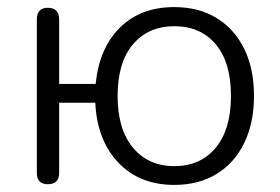

<svg xmlns="http://www.w3.org/2000/svg" viewBox="-20 -514 790 542"><path d="M472 8Q374 8 314 -55Q254 -118 249 -224H147V-26Q147 6 115 6Q84 6 84 -26V-459Q84 -492 115 -492Q147 -492 147 -459V-277H250Q260 -378 318.5 -436Q377 -494 472 -494Q541 -494 591.5 -463Q642 -432 669.5 -376Q697 -320 697 -243Q697 -167 669.5 -110.5Q642 -54 591.5 -23Q541 8 472 8ZM472 -45Q546 -45 589 -97Q632 -149 632 -243Q632 -338 589 -389Q546 -440 472 -440Q399 -440 355.5 -389Q312 -338 312 -243Q312 -149 355.5 -97Q399 -45 472 -45Z"/></svg>

Font: Chiron GoRound TC L
Style: Regular
Weight: 300
Designer: Ryoko NISHIZUKA 西塚涼子 (kana, bopomofo & ideographs); Paul D. Hunt (Latin, Greek & Cyrillic); Sandoll Communications 산돌커뮤니
Foundry: Adobe
Version: Version 1.000;hotconv 1.1.1;makeotfexe 2.6.0